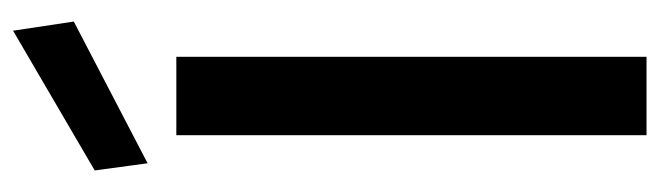

<svg xmlns="http://www.w3.org/2000/svg" viewBox="-378 -632 1010 294"><g transform="rotate(-90 127.0 -485.0)"><path d="M67 0V-720H187V0ZM24 -764 13 -845 227 -970 241 -877Z"/></g></svg>

Font: DM Sans SemiBold
Style: Regular
Weight: 600
Designer: Colophon Foundry, Jonny Pinhorn
Foundry: Colophon Foundry
Version: Version 4.004; ttfautohint (v1.8.4.7-5d5b)